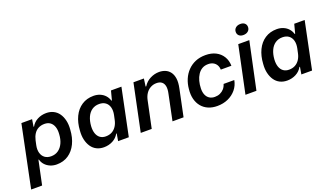

<svg xmlns="http://www.w3.org/2000/svg" viewBox="-99 -1299 3514 2040"><g transform="rotate(-20 1658.0 -279.5)"><path d="M-22 167 122 -532H243L230 -451L235 -450Q260 -495 305.5 -518.5Q351 -542 405 -542Q450 -542 486 -524Q522 -506 545.5 -472.5Q569 -439 580 -392.5Q591 -346 586 -289Q581 -201 548.5 -133.5Q516 -66 459.5 -28Q403 10 326 10Q287 10 253 -4.5Q219 -19 196 -44.5Q173 -70 164 -104H159L102 167ZM300 -92Q347 -92 381.5 -116.5Q416 -141 436 -184Q456 -227 459 -284Q463 -333 450.5 -368Q438 -403 412 -421.5Q386 -440 348 -440Q309 -440 278.5 -424Q248 -408 229 -378Q210 -348 201 -308L190 -257Q180 -209 190.5 -171.5Q201 -134 229 -113Q257 -92 300 -92Z M860 10Q815 10 779 -8Q743 -26 719.5 -60Q696 -94 685 -140.5Q674 -187 679 -244Q684 -332 716.5 -399.5Q749 -467 806 -504.5Q863 -542 939 -542Q979 -542 1012.5 -528Q1046 -514 1069 -488.5Q1092 -463 1102 -429H1108L1135 -532H1253L1143 0H1022L1036 -82H1030Q1006 -38 960.5 -14Q915 10 860 10ZM918 -92Q958 -92 988 -108.5Q1018 -125 1037.5 -155Q1057 -185 1065 -224L1076 -275Q1086 -323 1076 -360.5Q1066 -398 1038 -419Q1010 -440 966 -440Q919 -440 884.5 -416Q850 -392 830.5 -348.5Q811 -305 807 -248Q804 -200 816 -165Q828 -130 854 -111Q880 -92 918 -92Z M1278 0 1389 -532H1507L1495 -445H1502Q1531 -492 1580 -517Q1629 -542 1681 -542Q1718 -542 1750 -529Q1782 -516 1804 -487Q1826 -458 1832.5 -412.5Q1839 -367 1825 -302L1762 0H1637L1697 -290Q1708 -339 1702 -372Q1696 -405 1674 -422.5Q1652 -440 1614 -440Q1579 -440 1548 -423.5Q1517 -407 1496 -376.5Q1475 -346 1466 -304L1402 0Z M2142 10Q2086 10 2041.5 -9Q1997 -28 1967 -64Q1937 -100 1924 -150Q1911 -200 1918 -263Q1923 -321 1944.5 -371.5Q1966 -422 2003 -460.5Q2040 -499 2090.5 -520.5Q2141 -542 2205 -542Q2272 -542 2321 -517Q2370 -492 2398 -446.5Q2426 -401 2427 -341H2307Q2306 -372 2292.5 -394.5Q2279 -417 2255.5 -429.5Q2232 -442 2200 -442Q2160 -442 2131 -425Q2102 -408 2082 -377.5Q2062 -347 2051.5 -308Q2041 -269 2040 -225Q2039 -181 2052.5 -151Q2066 -121 2091 -105.5Q2116 -90 2150 -90Q2183 -90 2209.5 -102Q2236 -114 2255 -135.5Q2274 -157 2283 -188H2404Q2393 -128 2356 -83.5Q2319 -39 2264 -14.5Q2209 10 2142 10Z M2462 0 2574 -532H2699L2586 0ZM2659 -604Q2628 -604 2610.5 -620Q2593 -636 2593 -662Q2593 -690 2613.5 -708Q2634 -726 2668 -726Q2699 -726 2716.5 -710Q2734 -694 2734 -668Q2734 -640 2713.5 -622Q2693 -604 2659 -604Z M2932 10Q2887 10 2851 -8Q2815 -26 2791.5 -60Q2768 -94 2757 -140.5Q2746 -187 2751 -244Q2756 -332 2788.5 -399.5Q2821 -467 2878 -504.5Q2935 -542 3011 -542Q3051 -542 3084.5 -528Q3118 -514 3141 -488.5Q3164 -463 3174 -429H3180L3207 -532H3325L3215 0H3094L3108 -82H3102Q3078 -38 3032.5 -14Q2987 10 2932 10ZM2990 -92Q3030 -92 3060 -108.5Q3090 -125 3109.5 -155Q3129 -185 3137 -224L3148 -275Q3158 -323 3148 -360.5Q3138 -398 3110 -419Q3082 -440 3038 -440Q2991 -440 2956.5 -416Q2922 -392 2902.5 -348.5Q2883 -305 2879 -248Q2876 -200 2888 -165Q2900 -130 2926 -111Q2952 -92 2990 -92Z"/></g></svg>

Font: Mona Sans ExtraLight SemiBold
Style: Italic
Weight: 600
Italic angle: -11.6951°
Version: Version 2.000